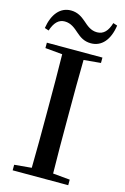

<svg xmlns="http://www.w3.org/2000/svg" viewBox="-139 -1005 696 1068"><g transform="rotate(15 208.5 -471.5)"><path d="M16 -811 40 -803C55 -850 79 -875 114 -875C151 -875 175 -853 199 -832C221 -813 245 -795 285 -795C347 -795 389 -844 401 -928L377 -936C363 -889 340 -863 302 -863C266 -863 243 -884 219 -905C196 -925 170 -943 132 -943C71 -943 29 -894 16 -811ZM48 -704 147 -695C149 -595 149 -495 149 -393V-342C149 -241 149 -140 147 -41L48 -32V0H368V-32L270 -41C268 -141 268 -242 268 -343V-393C268 -494 268 -596 270 -695L368 -704V-735H48Z"/></g></svg>

Font: Noto Serif SC SemiBold
Style: Regular
Weight: 600
Designer: Ryoko NISHIZUKA 西塚涼子 (kana & ideographs); Frank Grießhammer (Latin, Greek & Cyrillic); Wenlong ZHANG 张文龙 (bopomofo); San
Foundry: Adobe
Version: Version 2.001;hotconv 1.1.0;makeotfexe 2.6.0